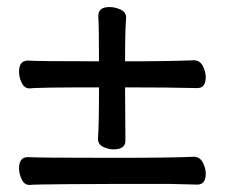

<svg xmlns="http://www.w3.org/2000/svg" viewBox="-20 -527 640 545"><path d="M64 -2Q49 -2 41.5 -18Q34 -34 34 -49Q34 -81 59 -81Q89 -79 301 -79Q467 -79 530 -82Q547 -82 555.5 -66Q564 -50 564 -34Q564 -3 540 -3L459 -5Q83 -5 64 -2ZM302 -103Q288 -103 273 -110Q258 -117 258 -134Q261 -166 261 -279Q83 -279 64 -276Q49 -276 41.5 -292Q34 -308 34 -323Q34 -355 59 -355Q89 -353 261 -353Q261 -452 259 -482Q259 -507 291 -507Q306 -507 322 -500Q338 -493 338 -477Q335 -440 335 -353Q467 -353 530 -356Q547 -356 555.5 -340Q564 -324 564 -308Q564 -277 540 -277Q459 -279 335 -279L336 -128Q336 -103 302 -103Z"/></svg>

Font: LXGW WenKai Lite Medium
Style: Regular
Weight: 500
Designer: LXGW / Fontworks Inc.
Foundry: LXGW / Fontworks Inc.
Version: Version 1.511; March 25, 2025